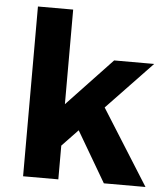

<svg xmlns="http://www.w3.org/2000/svg" viewBox="-53 -789 725 836"><g transform="rotate(5 309.5 -371.0)"><path d="M79 -742H233V0H79ZM430 -537H605L224 -138V-319ZM395 -348 614 0H432L282 -256Z"/></g></svg>

Font: Alexandria SemiBold
Style: Regular
Weight: 600
Designer: Mohamed Gaber
Foundry: Kief Type Foundry
Version: Version 5.100